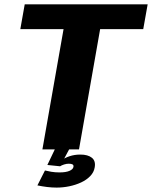

<svg xmlns="http://www.w3.org/2000/svg" viewBox="-20 -695 707 893"><path d="M177.2 0H347.4L445.7 -559.4H646.2L666.8 -675H95L74.5 -559.4H275.6ZM243.1 177.5Q272.7 177.5 302.4 171.4Q332.1 165.2 357.5 153.4Q382.8 141.6 399.8 123.9Q416.7 106.3 420.4 83.8Q425.9 53.7 407.4 38.8Q388.9 23.9 353.8 23.9Q326.6 23.9 303.3 31.7Q280 39.5 267 50.6L259.4 78.4Q266.7 73.6 278.1 70Q289.4 66.4 299.7 66.4Q312 66.4 317.6 69.8Q323.2 73.2 321.5 81.5Q319.6 92.5 303.1 99.7Q286.7 106.9 256.5 106.9Q236.4 106.9 218.8 104Q201.2 101 189.1 97.9L154 167.3Q175.5 171.8 198.7 174.7Q221.9 177.5 243.1 177.5ZM259.4 78.4 301.4 0H234.8L200.3 72.3Z"/></svg>

Font: Anybody Thin
Style: Italic
Weight: 100
Italic angle: -10°
Designer: Tyler Finck
Foundry: Etcetera Type Company
Version: Version 1.114;gftools[0.9.25]